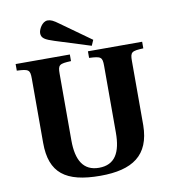

<svg xmlns="http://www.w3.org/2000/svg" viewBox="-97 -988 980 1088"><g transform="rotate(-10 393.0 -444.5)"><path d="M196 -840C196 -811 216 -800 269 -783L472 -719L486 -751L314 -874C283 -897 268 -904 250 -904C218 -904 196 -860 196 -840ZM29 -654C97 -651 105 -646 105 -595V-225C105 -52 193 15 393 15C578 15 679 -52 681 -225V-595C681 -646 689 -651 757 -654V-692H445V-654C513 -651 521 -646 521 -595V-211C521 -97 485 -31 393 -31C303 -31 265 -97 265 -211V-595C265 -646 273 -651 341 -654V-692H29Z"/></g></svg>

Font: Heuristica
Style: Bold
Weight: 700
Version: Version 1.0.1